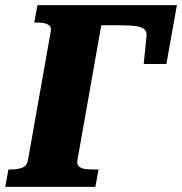

<svg xmlns="http://www.w3.org/2000/svg" viewBox="-46 -730 711 750"><path d="M-25.6 0 -13 -68H-2.6Q22.8 -68 41 -75Q59.2 -82 63.2 -104.4L152 -606Q155 -621 148.3 -628.5Q141.6 -636 128.8 -639Q116 -642 98.2 -642H87.8L100.4 -710H645L604 -480H515.4L526.2 -588.2Q528.2 -605.6 518.4 -615.1Q508.6 -624.6 485.5 -627.9Q462.4 -631.2 423 -631.2H349.6L256.4 -104Q253.4 -87 263.3 -79Q273.2 -71 289.8 -69.5Q306.4 -68 322 -68H339L326.4 0Z"/></svg>

Font: Roboto Serif 20pt
Style: Italic
Weight: 400
Italic angle: -10°
Designer: Greg Gazdowicz
Foundry: Commercial Type
Version: Version 1.008